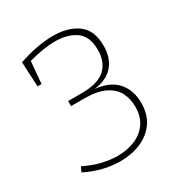

<svg xmlns="http://www.w3.org/2000/svg" viewBox="-166 -823 904 953"><g transform="rotate(-30 286.5 -346.5)"><path d="M252 7Q153 7 55 -42L68 -70Q162 -23 254 -23Q308 -23 352.5 -41.5Q397 -60 423.5 -97.5Q450 -135 450 -192Q450 -237 431 -273.5Q412 -310 368 -331.5Q324 -353 250 -353H175V-382H254Q346 -382 388 -420.5Q430 -459 430 -528Q430 -606 384 -638.5Q338 -671 265 -671Q231 -671 192.5 -664.5Q154 -658 114 -647L103 -521H80L73 -663Q182 -700 271 -700Q357 -700 411 -660.5Q465 -621 465 -532Q465 -464 429.5 -421Q394 -378 320 -368Q404 -359 444.5 -312Q485 -265 485 -193Q485 -126 453 -81.5Q421 -37 368 -15Q315 7 252 7Z"/></g></svg>

Font: Bitter ExtraLight
Style: Regular
Weight: 200
Designer: Sol Matas, and Bitter project Authors
Foundry: Sol Matas
Version: Version 2.001